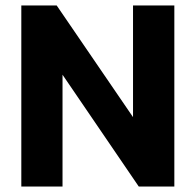

<svg xmlns="http://www.w3.org/2000/svg" viewBox="-20 -678 712 698"><path d="M207.3 0V-406.4L484.4 0H613.8V-658.1H463.6V-252.2L186.1 -658.1H57.5V0Z"/></svg>

Font: Arad-FD-VF Thin
Style: Regular
Weight: 100
Designer: Mohammad Darvishi
Version: Version 1.010;September 21, 2024;FontCreator 15.0.0.2992 64-